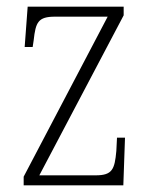

<svg xmlns="http://www.w3.org/2000/svg" viewBox="-20 -556 456 576"><path d="M51 0H350L355 -143H331L329 -103C324 -48 317 -30 267 -30H98L351 -510V-536H63L54 -415H78L81 -435C87 -489 94 -506 145 -506H303L51 -26Z"/></svg>

Font: Noto Serif Georgian Condensed ExtraLight
Style: Regular
Weight: 200
Width: 3
Designer: Monotype Design Team, Akaki Razmadze
Foundry: Google LLC
Version: Version 2.003